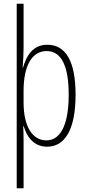

<svg xmlns="http://www.w3.org/2000/svg" viewBox="-20 -780 471 1034"><path d="M387 -270C387 -450 334 -539 235 -539C158 -539 123 -482 104 -416H102C105 -454 107 -494 107 -525V-760H70V234H107V-29C107 -59 106 -85 105 -100H108C123 -46 160 10 234 10C327 10 387 -78 387 -270ZM350 -270C350 -95 299 -24 230 -24C157 -24 107 -95 107 -228V-291C107 -426 152 -505 231 -505C312 -505 350 -422 350 -270Z"/></svg>

Font: Noto Sans Thai Looped ExtraCondensed ExtraLight
Style: Regular
Weight: 200
Width: 2
Designer: Sasikarn Vongin, Ben Mitchell
Foundry: The Fontpad Ltd
Version: Version 1.001